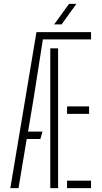

<svg xmlns="http://www.w3.org/2000/svg" viewBox="-20 -965 522 985"><path d="M33 0 167 -800H447V-763H200L152 -457L124 -290H198L187 -252H117L75 0ZM324 0V-38H447V0ZM238 0V-717H278V0ZM324 -381V-419H437V-381ZM258 -840 334 -945H372L296 -840Z"/></svg>

Font: Big Shoulders Stencil Text Thin
Style: Regular
Weight: 100
Designer: Patric King
Foundry: XO Type Co
Version: Version 2.001